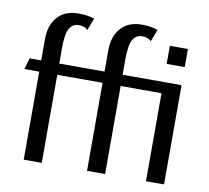

<svg xmlns="http://www.w3.org/2000/svg" viewBox="-76 -754 913 838"><g transform="rotate(10 381.0 -335.0)"><path d="M623 -600.1H703.1V-520H623ZM255.9 -605Q244.1 -620.1 216.8 -620.1Q189.5 -620.1 175.3 -596.2Q161.1 -572.3 161.1 -508.8V-439.9H361.8V-535.2Q361.8 -596.2 394.8 -633.1Q427.7 -669.9 486.8 -669.9Q528.3 -669.9 558.1 -659.2L537.1 -605Q524.9 -620.1 497.6 -620.1Q470.2 -620.1 456.1 -596.2Q441.9 -572.3 441.9 -508.8V-439.9H703.1V0H623V-390.1H441.9V0H361.8V-390.1H161.1V0H81.1V-390.1H15.1L29.8 -439.9H81.1V-535.2Q81.1 -596.2 114 -633.1Q147 -669.9 206.1 -669.9Q247.1 -669.9 276.9 -659.2Z"/></g></svg>

Font: Pfennig
Style: Medium
Weight: 500
Version: Version 20120410 ; ttfautohint (v0.8)